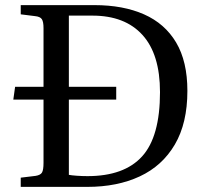

<svg xmlns="http://www.w3.org/2000/svg" viewBox="-20 -730 803 750"><path d="M61 0V-36L119 -43Q138 -46 144 -56Q150 -66 150 -94V-341H32L39 -391H150V-620Q150 -645 143.5 -655Q137 -665 117 -667L61 -674V-710H349Q461 -710 542.5 -674Q624 -638 668 -564Q712 -490 712 -375Q712 -249 663 -165.5Q614 -82 526 -41Q438 0 321 0ZM322 -42Q465 -42 535 -119Q605 -196 605 -370Q605 -518 536.5 -593.5Q468 -669 341 -669H249V-391H434V-341H249V-47Q259 -45 280 -43.5Q301 -42 322 -42Z"/></svg>

Font: Literata 36pt
Style: Regular
Weight: 400
Designer: Latin by Veronika Burian and Jose Scaglione. Greek by Irene Vlachou. Cyrillic by Vera Evstafieva.
Foundry: TypeTogether
Version: Version 3.002